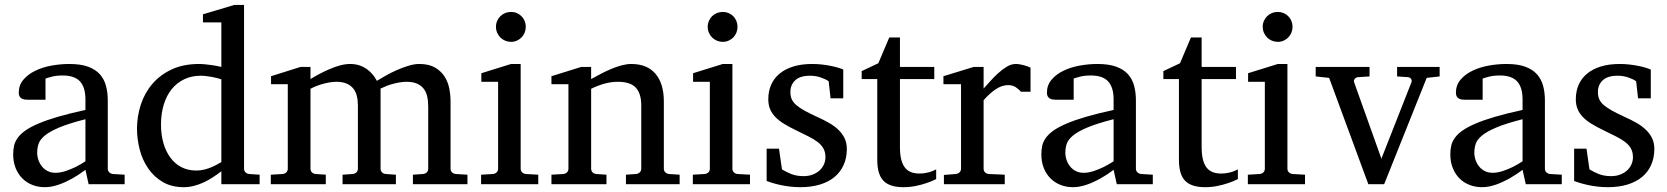

<svg xmlns="http://www.w3.org/2000/svg" viewBox="-20 -757 6852 789"><path d="M331.1 -267.1Q263.7 -250 224.1 -233.4Q184.6 -216.8 164.3 -200Q144 -183.1 138.4 -165.8Q132.8 -148.4 132.8 -129.9Q132.8 -114.3 137.9 -99.4Q143.1 -84.5 152.6 -72.8Q162.1 -61 176 -54Q189.9 -46.9 208 -46.9Q228 -46.9 249.8 -54.2Q271.5 -61.5 289.6 -70.3Q310.5 -80.6 331.1 -94.2ZM344.2 0 331.1 -59.1Q304.7 -39.1 276.9 -23.4Q264.6 -16.6 251 -10.3Q237.3 -3.9 222.9 1.2Q208.5 6.3 193.6 9.3Q178.7 12.2 164.1 12.2Q136.7 12.2 113 2.9Q89.4 -6.3 71.8 -23.9Q54.2 -41.5 44.2 -66.4Q34.2 -91.3 34.2 -123Q34.2 -141.6 37.8 -158.2Q41.5 -174.8 52.7 -190.4Q64 -206.1 84.2 -220.5Q104.5 -234.9 137.5 -249Q170.4 -263.2 218 -277.1Q265.6 -291 331.1 -305.2V-348.1Q331.1 -398.4 308.6 -422.6Q286.1 -446.8 237.8 -446.8Q211.4 -446.8 192.9 -441.9Q174.3 -437 167 -434.1V-347.2H94.2Q87.4 -347.2 80.8 -348.1Q74.2 -349.1 68.8 -352.3Q63.5 -355.5 60.3 -361.1Q57.1 -366.7 57.1 -376Q57.1 -406.7 75.7 -429Q94.2 -451.2 124 -465.8Q153.8 -480.5 190.9 -487.3Q228 -494.1 265.1 -494.1Q311.5 -494.1 342 -482.9Q372.6 -471.7 390.4 -451.7Q408.2 -431.6 415.5 -404.3Q422.9 -377 422.9 -344.2V-64Q422.9 -54.7 429 -48.8Q435.1 -43 443.8 -42L492.2 -39.1V0Z M889.6 -431.2Q883.3 -433.1 873.3 -435.8Q863.3 -438.5 851.8 -440.7Q840.3 -442.9 827.9 -444.3Q815.4 -445.8 804.7 -445.8Q767.6 -445.8 737.3 -431.4Q707 -417 685.8 -390.9Q664.6 -364.7 653.1 -327.6Q641.6 -290.5 641.6 -245.1Q641.6 -204.1 651.4 -169.7Q661.1 -135.3 679.7 -109.9Q698.2 -84.5 725.1 -70.3Q752 -56.2 786.6 -56.2Q801.8 -56.2 815.9 -59.3Q830.1 -62.5 843.3 -67.6Q856.4 -72.8 868.2 -78.9Q879.9 -85 889.6 -90.8ZM889.6 0V-53.2Q872.6 -40 854.2 -28.1Q835.9 -16.1 816.7 -7.3Q797.4 1.5 777.1 6.8Q756.8 12.2 734.9 12.2Q684.6 12.2 648.2 -9.5Q611.8 -31.2 588.4 -65.7Q564.9 -100.1 554 -142.8Q543 -185.5 543 -228Q543 -278.8 558.6 -326.9Q574.2 -375 606 -412.1Q637.7 -449.2 685.5 -471.7Q733.4 -494.1 797.9 -494.1Q809.6 -494.1 823.2 -492.7Q836.9 -491.2 849.9 -489.5Q862.8 -487.8 873.3 -485.6Q883.8 -483.4 889.6 -481.9V-665H814V-698.2L942.9 -736.8H982.9V-64Q982.9 -54.7 988.8 -48.8Q994.6 -43 1003.9 -42L1046.9 -39.1V0Z M1676.8 0V-39.1L1718.8 -42Q1728 -43 1733.9 -48.8Q1739.7 -54.7 1739.7 -64V-318.8Q1739.7 -342.3 1735.4 -361.1Q1731 -379.9 1720.5 -393.1Q1710 -406.2 1692.9 -413.6Q1675.8 -420.9 1650.9 -420.9Q1638.2 -420.9 1624.3 -418.7Q1610.4 -416.5 1596.4 -412.8Q1582.5 -409.2 1569.1 -404.1Q1555.7 -398.9 1543.9 -393.1V-64Q1543.9 -54.7 1549.8 -48.8Q1555.7 -43 1564.9 -42L1606.9 -39.1V0H1387.7V-39.1L1429.7 -42Q1439 -43 1444.8 -48.8Q1450.7 -54.7 1450.7 -64V-325.2Q1450.7 -346.2 1446 -364Q1441.4 -381.8 1430.9 -394.3Q1420.4 -406.7 1403.6 -413.8Q1386.7 -420.9 1362.8 -420.9Q1348.6 -420.9 1333.3 -418.2Q1317.9 -415.5 1303.7 -411.4Q1289.6 -407.2 1277.1 -402.1Q1264.6 -397 1255.9 -392.1V-64Q1255.9 -54.7 1261.7 -48.8Q1267.6 -43 1276.9 -42L1318.8 -39.1V0H1092.8V-39.1L1141.6 -42Q1150.9 -43 1156.7 -48.8Q1162.6 -54.7 1162.6 -64V-411.1H1093.8V-443.8L1214.8 -481.9H1255.9V-432.1Q1272.5 -442.4 1292.7 -453.1Q1313 -463.9 1334.5 -473.1Q1356 -482.4 1377.7 -488.3Q1399.4 -494.1 1418.9 -494.1Q1440.4 -494.1 1458 -488Q1475.6 -481.9 1489 -471.9Q1502.4 -461.9 1512.5 -449.5Q1522.5 -437 1528.8 -424.8Q1543.9 -434.1 1565.4 -446.3Q1586.9 -458.5 1610.8 -469Q1634.8 -479.5 1658.7 -486.8Q1682.6 -494.1 1702.6 -494.1Q1742.2 -494.1 1767.1 -479.7Q1792 -465.3 1806.4 -443.1Q1820.8 -420.9 1826.2 -393.6Q1831.5 -366.2 1831.5 -340.8V-64Q1831.5 -54.7 1837.6 -48.8Q1843.8 -43 1852.5 -42L1900.9 -39.1V0Z M1957 0V-39.1L2005.9 -42Q2015.1 -43 2021 -48.8Q2026.9 -54.7 2026.9 -64V-420.9H1958V-456.1L2080.1 -494.1H2119.6V-64Q2119.6 -54.7 2125.7 -48.8Q2131.8 -43 2140.6 -42L2191.9 -39.1V0ZM2140.6 -647Q2140.6 -634.3 2136 -622.8Q2131.3 -611.3 2123 -603Q2114.7 -594.7 2103.8 -589.8Q2092.8 -585 2080.1 -585Q2067.4 -585 2055.9 -589.8Q2044.4 -594.7 2036.1 -603Q2027.8 -611.3 2022.9 -622.8Q2018.1 -634.3 2018.1 -647Q2018.1 -659.7 2022.9 -670.9Q2027.8 -682.1 2036.1 -690.4Q2044.4 -698.7 2055.9 -703.4Q2067.4 -708 2080.1 -708Q2092.8 -708 2103.8 -703.4Q2114.7 -698.7 2123 -690.4Q2131.3 -682.1 2136 -670.9Q2140.6 -659.7 2140.6 -647Z M2552.2 0V-39.1L2594.2 -42Q2603 -43 2609.1 -48.8Q2615.2 -54.7 2615.2 -64V-324.2Q2615.2 -371.6 2593.3 -396.2Q2571.3 -420.9 2519 -420.9Q2490.2 -420.9 2462.4 -412.8Q2434.6 -404.8 2409.2 -392.1V-64Q2409.2 -54.7 2415 -48.8Q2420.9 -43 2430.2 -42L2472.2 -39.1V0H2246.1V-39.1L2294.9 -42Q2304.2 -43 2310.1 -48.8Q2315.9 -54.7 2315.9 -64V-411.1H2246.1V-443.8L2368.2 -481.9H2409.2V-432.1Q2430.2 -443.8 2451.9 -455.1Q2473.6 -466.3 2495.1 -475.1Q2516.6 -483.9 2536.6 -489Q2556.6 -494.1 2574.2 -494.1Q2639.6 -494.1 2673.8 -453.6Q2708 -413.1 2708 -339.8V-64Q2708 -54.7 2714.1 -48.8Q2720.2 -43 2729 -42L2772.9 -39.1V0Z M2827.1 0V-39.1L2876 -42Q2885.3 -43 2891.1 -48.8Q2897 -54.7 2897 -64V-420.9H2828.1V-456.1L2950.2 -494.1H2989.7V-64Q2989.7 -54.7 2995.8 -48.8Q3002 -43 3010.7 -42L3062 -39.1V0ZM3010.7 -647Q3010.7 -634.3 3006.1 -622.8Q3001.5 -611.3 2993.2 -603Q2984.9 -594.7 2973.9 -589.8Q2962.9 -585 2950.2 -585Q2937.5 -585 2926 -589.8Q2914.6 -594.7 2906.2 -603Q2897.9 -611.3 2893.1 -622.8Q2888.2 -634.3 2888.2 -647Q2888.2 -659.7 2893.1 -670.9Q2897.9 -682.1 2906.2 -690.4Q2914.6 -698.7 2926 -703.4Q2937.5 -708 2950.2 -708Q2962.9 -708 2973.9 -703.4Q2984.9 -698.7 2993.2 -690.4Q3001.5 -682.1 3006.1 -670.9Q3010.7 -659.7 3010.7 -647Z M3460 -145Q3460 -108.4 3446.8 -79.1Q3433.6 -49.8 3409.2 -29.5Q3384.8 -9.3 3349.1 1.5Q3313.5 12.2 3269 12.2Q3246.1 12.2 3224.4 9.5Q3202.6 6.8 3184.3 2.7Q3166 -1.5 3151.9 -5.9Q3137.7 -10.3 3130.4 -13.2V-146H3181.2L3193.4 -61Q3208.5 -51.3 3230.7 -42.2Q3252.9 -33.2 3282.2 -33.2Q3303.7 -33.2 3320.3 -39.8Q3336.9 -46.4 3348.4 -57.1Q3359.9 -67.9 3366 -81.8Q3372.1 -95.7 3372.1 -110.8Q3372.1 -131.8 3363.8 -146.7Q3355.5 -161.6 3339.8 -173.6Q3324.2 -185.5 3301.5 -196.8Q3278.8 -208 3250 -222.2Q3222.7 -235.4 3201.7 -248.3Q3180.7 -261.2 3166.3 -276.1Q3151.9 -291 3144.5 -308.8Q3137.2 -326.7 3137.2 -349.1Q3137.2 -382.3 3149.2 -409.2Q3161.1 -436 3184.1 -454.8Q3207 -473.6 3240.5 -483.9Q3273.9 -494.1 3317.4 -494.1Q3339.4 -494.1 3359.4 -491.7Q3379.4 -489.3 3396 -485.8Q3412.6 -482.4 3425.3 -478.5Q3438 -474.6 3445.3 -471.2V-353H3393.1L3385.3 -422.9Q3374.5 -431.2 3353.5 -438.5Q3332.5 -445.8 3309.1 -445.8Q3267.6 -445.8 3247.8 -427Q3228 -408.2 3228 -378.9Q3228 -361.8 3233.6 -349.1Q3239.3 -336.4 3252.2 -325.2Q3265.1 -314 3286.4 -302.2Q3307.6 -290.5 3339.4 -275.9Q3365.7 -264.2 3387.7 -251.5Q3409.7 -238.8 3425.8 -223.1Q3441.9 -207.5 3450.9 -188.5Q3460 -169.4 3460 -145Z M3827.1 -21Q3808.6 -11.7 3786.6 -4.4Q3768.1 2 3743.7 7.1Q3719.2 12.2 3692.4 12.2Q3635.7 12.2 3610.4 -14.2Q3585 -40.5 3585 -100.1V-432.1H3521V-464.8L3589.4 -497.1L3634.3 -603H3678.2V-481.9H3819.3V-432.1H3678.2V-152.8Q3678.2 -123 3683.3 -102.3Q3688.5 -81.5 3698.5 -68.6Q3708.5 -55.7 3723.4 -49.8Q3738.3 -43.9 3758.3 -43.9Q3772.9 -43.9 3785.4 -46.4Q3797.9 -48.8 3807.1 -52.2Q3817.9 -56.2 3827.1 -61Z M4175.8 -379.9Q4166 -391.1 4153.3 -399.2Q4140.6 -407.2 4122.1 -407.2Q4097.7 -407.2 4072.8 -390.9Q4047.9 -374.5 4022 -345.2V-64Q4022 -54.7 4027.8 -48.8Q4033.7 -43 4043 -42L4108.9 -39.1V0H3858.9V-38.1L3908.2 -42Q3917 -43 3923.1 -48.8Q3929.2 -54.7 3929.2 -64V-411.1H3856.9V-443.8L3981 -481.9H4022V-393.1Q4032.7 -404.8 4048.1 -422.1Q4063.5 -439.5 4081.1 -455.6Q4098.6 -471.7 4117.4 -482.9Q4136.2 -494.1 4153.8 -494.1Q4161.6 -494.1 4170.4 -492.7Q4179.2 -491.2 4187.5 -489Q4195.8 -486.8 4202.9 -484.1Q4210 -481.4 4214.8 -479V-379.9Z M4556.2 -267.1Q4488.8 -250 4449.2 -233.4Q4409.7 -216.8 4389.4 -200Q4369.1 -183.1 4363.5 -165.8Q4357.9 -148.4 4357.9 -129.9Q4357.9 -114.3 4363 -99.4Q4368.2 -84.5 4377.7 -72.8Q4387.2 -61 4401.1 -54Q4415 -46.9 4433.1 -46.9Q4453.1 -46.9 4474.9 -54.2Q4496.6 -61.5 4514.6 -70.3Q4535.6 -80.6 4556.2 -94.2ZM4569.3 0 4556.2 -59.1Q4529.8 -39.1 4502 -23.4Q4489.7 -16.6 4476.1 -10.3Q4462.4 -3.9 4448 1.2Q4433.6 6.3 4418.7 9.3Q4403.8 12.2 4389.2 12.2Q4361.8 12.2 4338.1 2.9Q4314.5 -6.3 4296.9 -23.9Q4279.3 -41.5 4269.3 -66.4Q4259.3 -91.3 4259.3 -123Q4259.3 -141.6 4262.9 -158.2Q4266.6 -174.8 4277.8 -190.4Q4289.1 -206.1 4309.3 -220.5Q4329.6 -234.9 4362.5 -249Q4395.5 -263.2 4443.1 -277.1Q4490.7 -291 4556.2 -305.2V-348.1Q4556.2 -398.4 4533.7 -422.6Q4511.2 -446.8 4462.9 -446.8Q4436.5 -446.8 4418 -441.9Q4399.4 -437 4392.1 -434.1V-347.2H4319.3Q4312.5 -347.2 4305.9 -348.1Q4299.3 -349.1 4293.9 -352.3Q4288.6 -355.5 4285.4 -361.1Q4282.2 -366.7 4282.2 -376Q4282.2 -406.7 4300.8 -429Q4319.3 -451.2 4349.1 -465.8Q4378.9 -480.5 4416 -487.3Q4453.1 -494.1 4490.2 -494.1Q4536.6 -494.1 4567.1 -482.9Q4597.7 -471.7 4615.5 -451.7Q4633.3 -431.6 4640.6 -404.3Q4647.9 -377 4647.9 -344.2V-64Q4647.9 -54.7 4654.1 -48.8Q4660.2 -43 4668.9 -42L4717.3 -39.1V0Z M5066.9 -21Q5048.3 -11.7 5026.4 -4.4Q5007.8 2 4983.4 7.1Q4959 12.2 4932.1 12.2Q4875.5 12.2 4850.1 -14.2Q4824.7 -40.5 4824.7 -100.1V-432.1H4760.7V-464.8L4829.1 -497.1L4874 -603H4918V-481.9H5059.1V-432.1H4918V-152.8Q4918 -123 4923.1 -102.3Q4928.2 -81.5 4938.2 -68.6Q4948.2 -55.7 4963.1 -49.8Q4978 -43.9 4998 -43.9Q5012.7 -43.9 5025.1 -46.4Q5037.6 -48.8 5046.9 -52.2Q5057.6 -56.2 5066.9 -61Z M5107.9 0V-39.1L5156.7 -42Q5166 -43 5171.9 -48.8Q5177.7 -54.7 5177.7 -64V-420.9H5108.9V-456.1L5231 -494.1H5270.5V-64Q5270.5 -54.7 5276.6 -48.8Q5282.7 -43 5291.5 -42L5342.8 -39.1V0ZM5291.5 -647Q5291.5 -634.3 5286.9 -622.8Q5282.2 -611.3 5273.9 -603Q5265.6 -594.7 5254.6 -589.8Q5243.7 -585 5231 -585Q5218.3 -585 5206.8 -589.8Q5195.3 -594.7 5187 -603Q5178.7 -611.3 5173.8 -622.8Q5168.9 -634.3 5168.9 -647Q5168.9 -659.7 5173.8 -670.9Q5178.7 -682.1 5187 -690.4Q5195.3 -698.7 5206.8 -703.4Q5218.3 -708 5231 -708Q5243.7 -708 5254.6 -703.4Q5265.6 -698.7 5273.9 -690.4Q5282.2 -682.1 5286.9 -670.9Q5291.5 -659.7 5291.5 -647Z M5842.8 -437 5668 0H5603L5441.9 -437L5386.7 -442.9V-481.9H5607.9V-442.9L5560.1 -439.9Q5551.8 -439 5546.9 -432.6Q5542 -426.3 5544.9 -418L5656.7 -105L5779.8 -418Q5783.2 -425.8 5778.8 -432.4Q5774.4 -439 5766.1 -439.9L5721.2 -442.9V-481.9H5896V-442.9Z M6236.8 -267.1Q6169.4 -250 6129.9 -233.4Q6090.3 -216.8 6070.1 -200Q6049.8 -183.1 6044.2 -165.8Q6038.6 -148.4 6038.6 -129.9Q6038.6 -114.3 6043.7 -99.4Q6048.8 -84.5 6058.3 -72.8Q6067.9 -61 6081.8 -54Q6095.7 -46.9 6113.8 -46.9Q6133.8 -46.9 6155.5 -54.2Q6177.2 -61.5 6195.3 -70.3Q6216.3 -80.6 6236.8 -94.2ZM6250 0 6236.8 -59.1Q6210.4 -39.1 6182.6 -23.4Q6170.4 -16.6 6156.7 -10.3Q6143.1 -3.9 6128.7 1.2Q6114.3 6.3 6099.4 9.3Q6084.5 12.2 6069.8 12.2Q6042.5 12.2 6018.8 2.9Q5995.1 -6.3 5977.5 -23.9Q5960 -41.5 5950 -66.4Q5939.9 -91.3 5939.9 -123Q5939.9 -141.6 5943.6 -158.2Q5947.3 -174.8 5958.5 -190.4Q5969.7 -206.1 5990 -220.5Q6010.3 -234.9 6043.2 -249Q6076.2 -263.2 6123.8 -277.1Q6171.4 -291 6236.8 -305.2V-348.1Q6236.8 -398.4 6214.4 -422.6Q6191.9 -446.8 6143.6 -446.8Q6117.2 -446.8 6098.6 -441.9Q6080.1 -437 6072.8 -434.1V-347.2H6000Q5993.2 -347.2 5986.6 -348.1Q5980 -349.1 5974.6 -352.3Q5969.2 -355.5 5966.1 -361.1Q5962.9 -366.7 5962.9 -376Q5962.9 -406.7 5981.4 -429Q6000 -451.2 6029.8 -465.8Q6059.6 -480.5 6096.7 -487.3Q6133.8 -494.1 6170.9 -494.1Q6217.3 -494.1 6247.8 -482.9Q6278.3 -471.7 6296.1 -451.7Q6314 -431.6 6321.3 -404.3Q6328.6 -377 6328.6 -344.2V-64Q6328.6 -54.7 6334.7 -48.8Q6340.8 -43 6349.6 -42L6397.9 -39.1V0Z M6778.3 -145Q6778.3 -108.4 6765.1 -79.1Q6752 -49.8 6727.5 -29.5Q6703.1 -9.3 6667.5 1.5Q6631.8 12.2 6587.4 12.2Q6564.5 12.2 6542.7 9.5Q6521 6.8 6502.7 2.7Q6484.4 -1.5 6470.2 -5.9Q6456.1 -10.3 6448.7 -13.2V-146H6499.5L6511.7 -61Q6526.9 -51.3 6549.1 -42.2Q6571.3 -33.2 6600.6 -33.2Q6622.1 -33.2 6638.7 -39.8Q6655.3 -46.4 6666.7 -57.1Q6678.2 -67.9 6684.3 -81.8Q6690.4 -95.7 6690.4 -110.8Q6690.4 -131.8 6682.1 -146.7Q6673.8 -161.6 6658.2 -173.6Q6642.6 -185.5 6619.9 -196.8Q6597.2 -208 6568.4 -222.2Q6541 -235.4 6520 -248.3Q6499 -261.2 6484.6 -276.1Q6470.2 -291 6462.9 -308.8Q6455.6 -326.7 6455.6 -349.1Q6455.6 -382.3 6467.5 -409.2Q6479.5 -436 6502.4 -454.8Q6525.4 -473.6 6558.8 -483.9Q6592.3 -494.1 6635.7 -494.1Q6657.7 -494.1 6677.7 -491.7Q6697.8 -489.3 6714.4 -485.8Q6731 -482.4 6743.7 -478.5Q6756.3 -474.6 6763.7 -471.2V-353H6711.4L6703.6 -422.9Q6692.9 -431.2 6671.9 -438.5Q6650.9 -445.8 6627.4 -445.8Q6585.9 -445.8 6566.2 -427Q6546.4 -408.2 6546.4 -378.9Q6546.4 -361.8 6552 -349.1Q6557.6 -336.4 6570.6 -325.2Q6583.5 -314 6604.7 -302.2Q6626 -290.5 6657.7 -275.9Q6684.1 -264.2 6706.1 -251.5Q6728 -238.8 6744.1 -223.1Q6760.3 -207.5 6769.3 -188.5Q6778.3 -169.4 6778.3 -145Z"/></svg>

Font: BabelStone Ogham Pictish
Style: Bold Italic
Weight: 700
Italic angle: -30°
Designer: Andrew West
Foundry: BabelStone
Version: Version 1.02 March 14, 2022